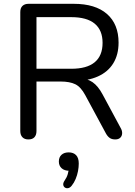

<svg xmlns="http://www.w3.org/2000/svg" viewBox="-20 -725 710 1008"><path d="M129 7Q108.5 7 97.5 -4.8Q86.5 -16.5 86.5 -37V-661.5Q86.5 -683 98 -694Q109.5 -705 130 -705H367Q480.5 -705 541.5 -651.8Q602.5 -598.5 602.5 -501Q602.5 -438 574.8 -392.8Q547 -347.5 494.2 -323.8Q441.5 -300 367 -300L377 -313.5H397.5Q437 -313.5 466 -293.5Q495 -273.5 518.5 -229.5L613.5 -53Q622 -38.5 621.2 -24.5Q620.5 -10.5 611.2 -1.8Q602 7 585 7Q567 7 555.8 -1Q544.5 -9 536 -24.5L427.5 -225.5Q404.5 -268.5 375.2 -282.8Q346 -297 297.5 -297H171.5V-37Q171.5 -16.5 161 -4.8Q150.5 7 129 7ZM171.5 -364H354Q436 -364 477.2 -398.2Q518.5 -432.5 518.5 -500Q518.5 -566.5 477.2 -600.8Q436 -635 354 -635H171.5ZM356 250.5Q347.5 261 337.5 262.8Q327.5 264.5 320.2 259.2Q313 254 312 244.5Q311 235 319.5 222.5Q330.5 207 335.8 189Q341 171 341 156.5L344 171.5Q318 171.5 303.5 158.2Q289 145 289 123Q289 100.5 302.8 87.8Q316.5 75 340.5 75Q365.5 75 379.5 89.5Q393.5 104 393.5 133.5Q393.5 152.5 389.5 173.5Q385.5 194.5 377.2 214.5Q369 234.5 356 250.5Z"/></svg>

Font: Nunito ExtraLight
Style: Regular
Weight: 200
Designer: Vernon Adams
Foundry: Vernon Adams
Version: Version 3.602;April 4, 2023;FontCreator 14.0.0.2856 64-bit